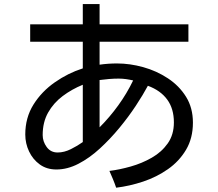

<svg xmlns="http://www.w3.org/2000/svg" viewBox="-20 -833 1040 916"><path d="M534.2 62.5Q527.3 42 519 22Q510.7 2 502 -17.6Q549.8 -23.4 603.5 -38.6Q657.2 -53.7 704.1 -80.6Q751 -107.4 780.3 -148.9Q809.6 -190.4 809.6 -249Q809.6 -314.5 777.8 -357.9Q746.1 -401.4 685.5 -423.8Q663.1 -381.8 628.4 -329.1Q593.8 -276.4 549.8 -223.1Q505.9 -169.9 456.5 -124.5Q407.2 -79.1 354.5 -51.8Q301.8 -24.4 249 -24.4Q203.1 -24.4 169.9 -48.3Q136.7 -72.3 118.7 -110.4Q100.6 -148.4 100.6 -191.4Q100.6 -271.5 139.6 -334Q178.7 -396.5 241.7 -440.4Q304.7 -484.4 375 -506.8V-633.8H124V-716.8H375V-813.5H455.1V-716.8H878.9V-633.8H455.1V-524.4Q496.1 -530.3 538.1 -530.3Q599.6 -530.3 663.1 -512.7Q726.6 -495.1 780.8 -459.5Q835 -423.8 867.7 -371.1Q900.4 -318.4 900.4 -248Q900.4 -173.8 867.7 -118.7Q835 -63.5 781.2 -25.9Q727.5 11.7 663.1 33.2Q598.6 54.7 534.2 62.5ZM455.1 -225.6Q503.9 -274.4 544.4 -330.6Q585 -386.7 615.2 -449.2Q598.6 -453.1 581.1 -455.6Q563.5 -458 545.9 -458Q523.4 -458 500.5 -456.1Q477.5 -454.1 455.1 -451.2ZM254.9 -105.5Q286.1 -105.5 318.4 -121.6Q350.6 -137.7 375 -155.3V-428.7Q322.3 -407.2 278.8 -374.5Q235.4 -341.8 209.5 -295.9Q183.6 -250 183.6 -188.5Q183.6 -158.2 202.6 -131.8Q221.7 -105.5 254.9 -105.5Z"/></svg>

Font: Kosugi
Style: Regular
Weight: 400
Version: Version 4.002